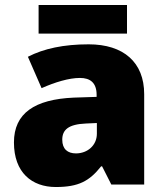

<svg xmlns="http://www.w3.org/2000/svg" viewBox="-20 -741 663 771"><path d="M490 -721H135V-606H490ZM336 -563C236 -563 156 -546 92 -513L147 -387C201 -411 257 -428 301 -428C342 -428 368 -409 368 -360V-352L276 -349C120 -342 36 -287 36 -169C36 -48 108 10 204 10C296 10 339 -14 386 -73H390L427 0H559V-363C559 -491 476 -563 336 -563ZM325 -245 369 -247V-204C369 -157 331 -125 285 -125C252 -125 230 -142 230 -180C230 -220 255 -242 325 -245Z"/></svg>

Font: Noto Sans Malayalam Black
Style: Regular
Weight: 900
Designer: Jelle Bosma - Monotype Design Team
Foundry: Monotype Imaging Inc.
Version: Version 2.104